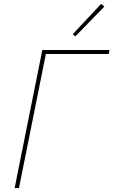

<svg xmlns="http://www.w3.org/2000/svg" viewBox="-20 -951 574 971"><path d="M508 -918 361 -767 348 -778 491 -931ZM54 0 194 -698H534L530 -678H212L76 0Z"/></svg>

Font: IBM Plex Sans Thin
Style: Italic
Weight: 100
Italic angle: -11.31°
Designer: Mike Abbink, Paul van der Laan, Pieter van Rosmalen
Foundry: Bold Monday
Version: Version 3.0